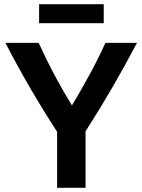

<svg xmlns="http://www.w3.org/2000/svg" viewBox="-20 -898 681 918"><path d="M253 0V-268Q116 -479 6 -693H165Q234 -540 324 -394Q368 -467 409 -542.5Q450 -618 484 -693H635Q578 -585 517.5 -480.5Q457 -376 389 -270V0ZM167 -787V-878H476V-787Z"/></svg>

Font: Ubuntu Sans
Style: Bold
Weight: 700
Designer: Dalton Maag Ltd
Foundry: Dalton Maag Ltd
Version: Version 1.006; ttfautohint (v1.8.4.7-5d5b)